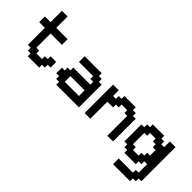

<svg xmlns="http://www.w3.org/2000/svg" viewBox="5 -1445 2390 2390"><g transform="rotate(45 1200.0 -250.0)"><path d="M50 -400H150V-100H200V-50H250V0H450V-50H500V-100H550V-200H450V-150H400V-100H300V-150H250V-400H450V-500H250V-700H150V-500H50Z M650 -100H700V-50H750V0H1150V-400H1100V-450H1050V-500H750V-400H1000V-350H1050V-300H750V-250H700V-200H650ZM800 -100V-200H1050V-100Z M1650 0H1750V-400H1700V-450H1650V-500H1450V-450H1400V-400H1350V-500H1250V0H1350V-300H1450V-350H1500V-400H1600V-350H1650Z M1950 200H2250V150H2300V100H2350V-500H2250V-400H2200V-450H2150V-500H1950V-450H1900V-400H1850V-100H1900V-50H1950V0H2150V-50H2200V-100H2250V50H2200V100H1950ZM2000 -100V-150H1950V-350H2000V-400H2100V-350H2150V-300H2200V-200H2150V-150H2100V-100Z"/></g></svg>

Font: Matrix Sans Video
Style: Regular
Weight: 400
Designer: Brad Neil
Version: Version 1.100